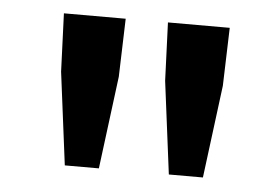

<svg xmlns="http://www.w3.org/2000/svg" viewBox="-35 -799 604 421"><g transform="rotate(5 267.0 -589.0)"><path d="M95 -627 90 -755H226L222 -627L196 -423H121ZM324 -627 319 -755H455L451 -627L425 -423H350Z"/></g></svg>

Font: Nebula Sans Semibold
Style: Regular
Weight: 600
Designer: Paul D. Hunt for Adobe (as Source Sans)
Foundry: Nebula Entertainment & Broadcasting LLC
Version: Version 1.010